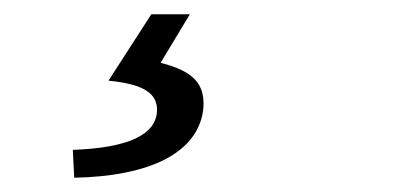

<svg xmlns="http://www.w3.org/2000/svg" viewBox="-20 -23 557 269"><path d="M82 187 84 226C190 224 259 191 265 128C267 95 252 77 205 65L246 -3H192L132 90C182 95 201 108 200 133C198 165 162 184 82 187Z"/></svg>

Font: Cambridge Sans Italic
Style: Regular
Weight: 400
Italic angle: -11°
Version: Version 2.000;PS 002.000;hotconv 1.0.88;makeotf.lib2.5.64775